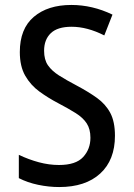

<svg xmlns="http://www.w3.org/2000/svg" viewBox="-20 -745 540 775"><path d="M219 10Q177 10 134 1Q91 -8 56 -26V-120Q96 -101 137 -90Q178 -79 218 -79Q286 -79 315.5 -111Q345 -143 345 -189Q345 -224 330 -247Q315 -270 285.5 -288.5Q256 -307 214 -329Q174 -350 139 -375.5Q104 -401 82 -439Q60 -477 60 -535Q60 -629 116.5 -677Q173 -725 268 -725Q353 -725 434 -686L401 -602Q332 -637 269 -637Q212 -637 185 -611Q158 -585 158 -540Q158 -504 173.5 -481.5Q189 -459 218 -440.5Q247 -422 289 -400Q336 -375 371 -350Q406 -325 425 -289.5Q444 -254 444 -197Q444 -99 384.5 -44.5Q325 10 219 10Z"/></svg>

Font: Noto Sans Mono ExtraCondensed Medium
Style: Regular
Weight: 500
Width: 2
Designer: Monotype Design Team
Foundry: Monotype Imaging Inc.
Version: Version 2.014